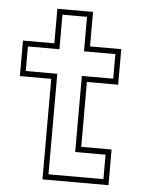

<svg xmlns="http://www.w3.org/2000/svg" viewBox="-50 -718 569 759"><g transform="rotate(5 234.0 -338.5)"><path d="M147 0V-399H22.5V-540H147V-677H288.5V-540H412.5V-399H288.5V-141.5H409V0ZM169 -22H387V-119H266.5V-421H391V-518.5H266.5V-655.5H169V-518.5H44V-421H169Z"/></g></svg>

Font: Tourney ExtraLight
Style: Regular
Weight: 250
Designer: Tyler Finck
Foundry: Etcetera Type Co
Version: Version 1.015